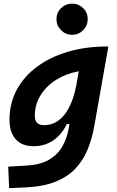

<svg xmlns="http://www.w3.org/2000/svg" viewBox="-20 -771 626 1026"><path d="M28.8 234.4 23.9 119.6 126.5 113.3Q201.2 108.4 246.6 79.8Q292 51.3 315.2 8.1Q338.4 -35.2 346.7 -82.5L351.1 -107.9H336.9Q309.6 -51.3 264.2 -20.5Q218.8 10.3 159.2 10.3Q97.7 10.3 64.2 -26.6Q30.8 -63.5 30.8 -130.4Q30.8 -219.7 69.8 -291.7Q108.9 -363.8 179.4 -415.5Q250 -467.3 344.5 -494.9Q439 -522.5 549.8 -522.5H559.1L483.9 -98.1Q471.7 -29.3 447.8 28.8Q423.8 86.9 382.3 130.6Q340.8 174.3 275.9 200.2Q210.9 226.1 116.7 230.5ZM400.9 -390.1Q333 -377.9 280 -344.5Q227.1 -311 196.5 -261.5Q166 -211.9 166 -152.3Q166 -102.1 215.3 -102.1Q278.8 -102.1 323.2 -156.7Q367.7 -211.4 387.7 -314.9ZM365.2 -585Q331.1 -585 306.4 -609.6Q281.7 -634.3 281.7 -668.5Q281.7 -703.6 306.4 -727.5Q331.1 -751.5 365.2 -751.5Q399.9 -751.5 424.3 -727.5Q448.7 -703.6 448.7 -668.5Q448.7 -634.3 424.3 -609.6Q399.9 -585 365.2 -585Z"/></svg>

Font: CaskaydiaCove NF
Style: Bold Italic
Weight: 700
Italic angle: -10°
Designer: Aaron Bell
Foundry: Saja Typeworks
Version: Version 2111.001; VTT 6.35;Nerd Fonts 3.2.1